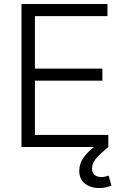

<svg xmlns="http://www.w3.org/2000/svg" viewBox="-20 -748 628 977"><path d="M89.4 0V-727.5H526.9V-666H157.7V-398.9H501V-337.4H157.7V-61.5H531.2V0ZM484.9 209Q441.4 209 412.4 186.5Q383.3 164.1 383.3 121.1Q383.3 84 407.2 51Q431.2 18.1 475.6 -12.7L531.2 0Q494.1 30.3 471.2 55.9Q448.2 81.5 448.2 110.4Q448.2 130.9 460.9 141.8Q473.6 152.8 497.1 152.8Q507.3 152.8 516.1 150.6Q524.9 148.4 532.7 145.5L547.4 196.3Q535.2 201.2 519.8 205.1Q504.4 209 484.9 209Z"/></svg>

Font: Inter 20pt Light
Style: Regular
Weight: 300
Version: Version 4.001;git-66647c0bb